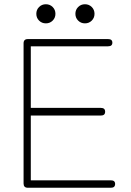

<svg xmlns="http://www.w3.org/2000/svg" viewBox="-20 -884 615 904"><path d="M111 0Q91 0 91 -20V-680Q91 -700 111 -700H489Q509 -700 509 -683Q509 -666 489 -666H125V-376H455Q475 -376 475 -358Q475 -340 455 -340H125V-35H502Q522 -35 522 -18Q522 0 502 0ZM196 -774Q177 -774 164 -787Q151 -800 151 -819Q151 -838 164 -851Q177 -864 196 -864Q215 -864 228 -851Q241 -838 241 -819Q241 -800 228 -787Q215 -774 196 -774ZM380 -774Q361 -774 348 -787Q335 -800 335 -819Q335 -838 348 -851Q361 -864 380 -864Q399 -864 412 -851Q425 -838 425 -819Q425 -800 412 -787Q399 -774 380 -774Z"/></svg>

Font: Zen Maru Gothic Light
Style: Regular
Weight: 300
Designer: Yoshimichi Ohira
Foundry: Positype
Version: Version 1.001